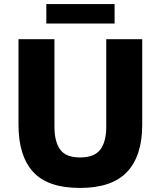

<svg xmlns="http://www.w3.org/2000/svg" viewBox="-20 -913 792 945"><path d="M71 -720H248V-290Q248 -215 276.5 -176.5Q305 -138 374 -138Q444 -138 473.5 -176.5Q503 -215 503 -290V-720H680V-299Q680 -146 605.5 -67Q531 12 374 12Q215 12 143 -67Q71 -146 71 -299ZM208 -893H544V-797H208Z"/></svg>

Font: Kufam
Style: Bold
Weight: 700
Designer: Wael Morcos, Artur Schmal
Foundry: Original Type
Version: Version 1.300; ttfautohint (v1.8.3)